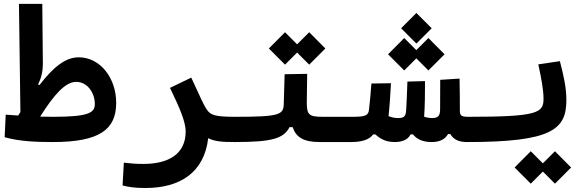

<svg xmlns="http://www.w3.org/2000/svg" viewBox="-20 -713 2970 969"><path d="M247.1 3.9C482.9 3.9 566.4 -59.6 566.4 -193.8C566.4 -320.3 484.9 -423.8 377.4 -423.8C312.5 -423.8 252.4 -378.4 178.7 -283.2L172.4 -287.6C189.5 -321.8 196.8 -355 196.3 -397.5L193.4 -693.4H75.7L83 -147.5C79.6 -141.6 75.7 -135.7 71.8 -129.9C51.3 -131.3 30.3 -132.8 8.8 -134.3L3.4 -20.5C79.6 1 165 3.9 247.1 3.9ZM182.6 -124.5C252.9 -235.4 309.6 -299.8 364.7 -299.8C421.9 -299.8 458.5 -243.2 458.5 -188.5C458.5 -145.5 432.6 -123.5 248.5 -123.5C226.1 -123.5 204.1 -124 182.6 -124.5Z M1030.8 -15.6C1063.5 1 1100.1 3.9 1166 3.9C1189.5 3.9 1208.5 -16.1 1208.5 -67.9C1208.5 -108.4 1196.8 -123.5 1171.9 -123.5C1066.4 -123.5 1043 -130.9 1023.4 -160.6C1001.5 -194.3 987.3 -232.4 945.3 -321.3L837.9 -269.5C881.8 -177.7 917 -103 917 -48.8C917 60.5 835.4 114.3 704.6 114.3C660.6 114.3 642.1 111.8 605 107.9L598.6 223.1C634.3 231.9 662.1 235.8 714.4 235.8C887.7 235.8 1010.3 158.7 1030.8 -15.6Z M1166 3.9C1357.9 3.9 1411.1 -15.1 1441.4 -71.3H1457C1473.6 -21.5 1510.3 3.9 1593.3 3.9H1752C1775.4 3.9 1794.4 -16.1 1794.4 -67.9C1794.4 -104.5 1782.7 -123.5 1757.8 -123.5H1610.4C1539.6 -123.5 1528.3 -132.8 1528.3 -195.8L1530.3 -340.3L1416.5 -338.4L1412.1 -189C1410.6 -134.8 1394 -123.5 1171.9 -123.5ZM1540.5 -386.7 1622.1 -468.3 1540.5 -550.3 1479.5 -489.3 1418.5 -550.3 1336.9 -468.3 1418.5 -386.7 1479.5 -447.8Z M1973.6 3.9C2008.8 3.9 2040 -8.3 2051.8 -34.7H2064C2085.4 -9.3 2114.3 3.9 2159.2 3.9C2195.3 3.9 2225.6 -7.8 2241.2 -36.6H2252.4C2270.5 -6.8 2297.9 3.9 2337.9 3.9C2361.3 3.9 2380.4 -16.1 2380.4 -67.9C2380.4 -104.5 2368.7 -123.5 2343.8 -123.5C2306.6 -123.5 2300.8 -130.4 2300.8 -156.2C2300.8 -205.1 2300.8 -253.9 2299.3 -316.4L2201.7 -310.1C2201.2 -251 2201.2 -204.1 2201.2 -163.6C2201.2 -128.9 2192.4 -117.2 2160.6 -117.2C2147 -117.2 2133.8 -119.6 2120.6 -124C2124.5 -177.7 2125 -241.7 2125 -303.7L2036.1 -301.3C2034.2 -248.5 2032.7 -197.8 2029.8 -156.7C2027.8 -123.5 2017.1 -117.2 1988.8 -117.2C1973.6 -117.2 1958 -120.1 1940.9 -127C1946.8 -181.2 1950.2 -236.3 1953.1 -293L1854.5 -291.5C1850.6 -242.2 1846.7 -196.3 1842.3 -159.7C1838.9 -129.9 1825.2 -123.5 1757.8 -123.5L1752 3.9C1804.7 3.9 1844.2 -7.8 1863.3 -34.7H1874.5C1903.8 -7.8 1932.6 3.9 1973.6 3.9ZM2142.1 -357.4 2223.6 -439 2142.1 -521 2081.1 -460 2020 -521 1938.5 -439 2020 -357.4 2081.1 -418.5ZM2081.5 -493.2 2158.7 -570.3 2081.5 -647.5 2004.4 -570.3Z M2337.9 3.9C2768.1 3.9 2838.4 -60.5 2838.4 -208.5C2838.4 -267.6 2826.2 -326.2 2805.7 -404.3L2696.8 -388.2C2712.9 -314 2723.1 -256.8 2723.1 -214.4C2723.1 -143.1 2693.4 -123.5 2343.8 -123.5C2329.1 -123.5 2314.5 -111.8 2314.5 -66.4C2314.5 -16.1 2321.3 3.9 2337.9 3.9ZM2780.8 213.9 2862.3 132.3 2780.8 50.3 2719.7 111.3 2658.7 50.3 2577.1 132.3 2658.7 213.9 2719.7 152.8Z"/></svg>

Font: Cascadia Mono SemiBold
Style: Regular
Weight: 600
Monospace: yes
Designer: Aaron Bell
Foundry: Saja Typeworks
Version: Version 2404.023